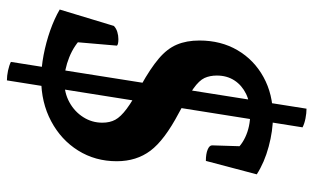

<svg xmlns="http://www.w3.org/2000/svg" viewBox="-190 -589 876 536"><g transform="rotate(90 248.0 -321.0)"><path d="M200.7 2Q169 2 133.6 -4.7Q98.2 -11.5 65.2 -23.1Q32.1 -34.8 6.6 -49.7L52.4 -200.9Q59.3 -207.5 69.2 -210.5Q79.2 -213.5 89.3 -213.5Q103.9 -213.5 107.4 -209.5L96.6 -83.6L82.9 -114.4Q105.5 -90.2 139.9 -76.3Q174.4 -62.5 206.7 -62.5Q239.7 -62.5 265.7 -76.9Q291.8 -91.3 307.1 -115.5Q322.5 -139.6 322.5 -168.7Q322.5 -189.7 314.3 -204.8Q306.2 -219.9 283.7 -236.7Q261.2 -253.5 218.1 -276.7Q171 -302.9 143.5 -326.3Q116 -349.6 104.6 -376.6Q93.1 -403.6 93.1 -439.8Q93.1 -499.9 120.2 -546.1Q147.3 -592.3 195.2 -618.6Q243.1 -645 304.6 -645Q345 -645 389.2 -633.1Q433.5 -621.2 466.7 -599.8L429.2 -457.7Q409.5 -457.7 397.6 -462.7Q385.8 -467.6 385.8 -475L389 -578.3L405.4 -530.7Q392.7 -553.7 363.2 -567.6Q333.8 -581.5 297.5 -581.5Q266 -581.5 242 -569.9Q218.1 -558.2 204.5 -537.4Q190.9 -516.5 190.9 -488.3Q190.9 -469 197.7 -454Q204.6 -439 227.1 -423Q249.6 -407 295.7 -382.1Q371.4 -342.1 400.7 -303Q430.1 -263.9 430.1 -208.9Q430.1 -148.9 400.2 -101.1Q370.4 -53.4 318.2 -25.7Q266.1 2 200.7 2ZM204.4 97.7Q191.8 97.7 177.1 94.6Q162.4 91.4 152.8 86.6L283.4 -738.7Q295.9 -738.7 310.6 -735.8Q325.4 -732.9 335.5 -727.6Z"/></g></svg>

Font: Petrona
Style: Italic
Weight: 400
Italic angle: -9°
Designer: Ringo R. Seeber
Foundry: Ringo R. Seeber
Version: Version 2.001; ttfautohint (v1.8.3)